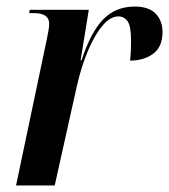

<svg xmlns="http://www.w3.org/2000/svg" viewBox="-20 -566 516 586"><path d="M122 -442Q125 -457 127.5 -470Q130 -483 130 -494Q130 -526 83 -526H69L71 -536H251L226 -382H229Q257 -468 295 -507Q333 -546 391 -546Q434 -546 455 -524.5Q476 -503 476 -468Q476 -423 447.5 -402Q419 -381 377 -381Q379 -400 379.5 -415Q380 -430 380 -442Q380 -486 369.5 -501Q359 -516 341 -516Q317 -516 293.5 -488.5Q270 -461 249.5 -413.5Q229 -366 215 -305L147 0H29Z"/></svg>

Font: Noto Serif Display Condensed SemiBold
Style: Italic
Weight: 600
Width: 3
Italic angle: -12°
Designer: Monotype Design Team
Foundry: Monotype Imaging Inc.
Version: Version 2.009